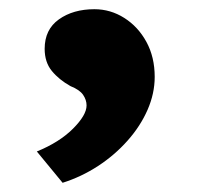

<svg xmlns="http://www.w3.org/2000/svg" viewBox="-20 -172 438 417"><path d="M116 225 60 157Q109 137 138.5 107.5Q168 78 168 57Q168 45 160.5 34Q153 23 133 15Q108 1 92.5 -18Q77 -37 77 -66Q77 -108 108 -130Q139 -152 185 -152Q220 -152 250 -133Q280 -114 298 -81Q316 -48 316 -5Q316 31 300.5 66.5Q285 102 257 133.5Q229 165 193 188.5Q157 212 116 225Z"/></svg>

Font: Lexend Exa Black
Style: Regular
Weight: 900
Designer: Bonnie Shaver-Troup, Thomas Jockin
Foundry: Lexend
Version: Version 1.007